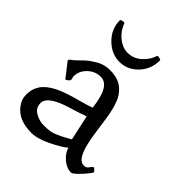

<svg xmlns="http://www.w3.org/2000/svg" viewBox="-196 -803 931 931"><g transform="rotate(45 269.0 -338.0)"><path d="M91.8 -679.2Q91.8 -683.6 102.8 -686.3Q113.8 -689 117.2 -685.5Q138.7 -628.4 188.5 -604Q208 -594.2 230.5 -594.2Q252.9 -594.2 273.4 -603.8Q293.9 -613.3 312.3 -633.8Q330.6 -654.3 338.4 -675.8L341.8 -685.5Q344.7 -688.5 356 -686Q367.2 -683.6 367.2 -679.2Q367.2 -619.1 327.4 -577.1Q287.6 -535.2 232.7 -535.2Q177.7 -535.2 134.8 -578.1Q91.8 -621.1 91.8 -679.2ZM103.5 -123.5Q103.5 -90.8 131.8 -74.5Q160.2 -58.1 189.5 -58.1Q218.8 -58.1 233.2 -60.5Q247.6 -63 262.7 -69.3Q291 -81.1 313 -93.8Q313 -93.8 335.9 -106.4L307.6 -236.3Q290 -229.5 264.2 -221.2L217.3 -206.5Q103.5 -172.4 103.5 -123.5ZM298.3 -286.6Q283.7 -420.4 220.7 -420.4Q182.1 -420.4 153.6 -392.8Q125 -365.2 125 -328.1L129.4 -308.1Q129.4 -304.2 119.9 -295.9Q110.4 -287.6 106.9 -290.5L50.3 -363.3Q50.3 -369.6 61.3 -377.4Q72.3 -385.3 80.1 -393.1L91.8 -404.3Q117.2 -429.7 127.4 -436.5L151.4 -452.1Q186.5 -475.1 229.5 -475.1Q292.5 -475.1 325.2 -440.9Q347.7 -417.5 356.4 -394.8Q365.2 -372.1 369.1 -357.9Q377.4 -327.6 382.8 -287.6L388.2 -250Q391.1 -227.5 394.3 -208Q397.5 -188.5 398.4 -181.4Q399.4 -174.3 403.3 -156.5Q407.2 -138.7 410.6 -127Q420.9 -92.3 434.6 -75Q448.2 -57.6 465.1 -57.6Q481.9 -57.6 488.8 -67.4Q501.5 -85.9 507.3 -85.9Q510.3 -85.9 517.1 -79.1Q523.9 -72.3 523.9 -68.8Q523.9 -65.4 508.5 -46.1Q493.2 -26.9 473.9 -8.3Q454.6 10.3 446.3 10.3Q415 10.3 387 -14.4Q358.9 -39.1 352.5 -66.4Q336.4 -51.8 297.9 -30.8Q221.7 10.3 175.8 10.3Q129.9 10.3 98.4 -2.9Q66.9 -16.1 46.1 -43.5Q25.4 -70.8 25.4 -100.6Q25.4 -130.4 33.7 -150.4Q42 -170.4 55.2 -184.8Q68.4 -199.2 87.9 -211.7Q107.4 -224.1 127.4 -232.4Q169.4 -249.5 220.5 -262.9Q271.5 -276.4 298.3 -286.6Z"/></g></svg>

Font: Della Respira
Style: Regular
Weight: 500
Version: Version 0.201